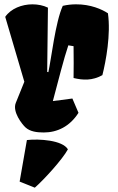

<svg xmlns="http://www.w3.org/2000/svg" viewBox="-20 -596 541 878"><path d="M96.2 -13.7C117.2 5.9 148.9 9.8 180.2 9.8C241.7 9.8 299.3 -17.6 338.9 -80.1L311 -145.5L221.7 -133.8C245.1 -221.2 272.5 -330.6 292.5 -388.7L316.4 -384.8C317.4 -343.3 316.9 -269 316.4 -239.3C359.4 -229 401.9 -226.6 448.2 -252.4C464.4 -316.4 487.3 -439 473.6 -535.2C446.8 -553.2 394 -576.7 327.6 -576.2C308.6 -576.2 288.1 -574.2 267.1 -569.3C233.4 -496.1 214.4 -325.7 201.2 -266.1L195.8 -267.1L199.2 -561C178.2 -571.3 153.3 -576.2 128.4 -576.2C79.6 -576.2 29.8 -556.6 3.9 -519L91.3 -222.2L52.2 -125.5C35.6 -84.5 81.5 -27.3 96.2 -13.7ZM103 44.4 69.8 234.4 139.2 262.2C180.7 226.1 266.1 132.3 290.5 86.9C266.1 44.9 158.7 38.1 103 44.4Z"/></svg>

Font: Fruktur
Style: Regular
Weight: 400
Designer: Viktoriya Grabowska
Foundry: Viktoriya Grabowska
Version: Version 1.002